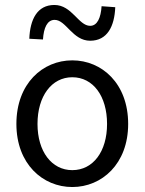

<svg xmlns="http://www.w3.org/2000/svg" viewBox="-20 -741 582 773"><path d="M271 12C390 12 496 -81 496 -242C496 -405 390 -498 271 -498C152 -498 46 -405 46 -242C46 -81 152 12 271 12ZM271 -56C188 -56 131 -131 131 -242C131 -354 188 -430 271 -430C355 -430 411 -354 411 -242C411 -131 355 -56 271 -56ZM343 -577C412 -577 441 -635 444 -712L389 -716C386 -670 372 -637 343 -637C296 -637 270 -721 199 -721C130 -721 101 -663 98 -585L153 -582C156 -629 170 -661 200 -661C246 -661 272 -577 343 -577Z"/></svg>

Font: Giro Sans Regular
Style: Regular
Weight: 400
Designer: Paul D. Hunt
Foundry: Adobe Systems Incorporated
Version: Version 1.000;PS 1.0;hotconv 1.0.88;makeotf.lib2.5.647800